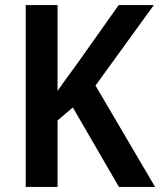

<svg xmlns="http://www.w3.org/2000/svg" viewBox="-20 -734 629 754"><path d="M589 0 355 -398 584 -714H446L286 -488C257 -447 228 -410 206 -377V-714H81V0H206V-261L266 -312L447 0Z"/></svg>

Font: Noto Sans Myanmar UI SemiCondensed SemiBold
Style: Regular
Weight: 600
Width: 4
Designer: Monotype Design Team
Foundry: Monotype Imaging Inc.
Version: Version 2.103